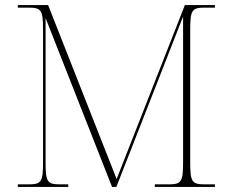

<svg xmlns="http://www.w3.org/2000/svg" viewBox="-20 -734 948 754"><path d="M50 0H248V-10H215C165 -10 159 -21 159 -98V-663L420 0H437L699 -669V-98C699 -21 693 -10 643 -10H588V0H824V-10H783C733 -10 727 -21 727 -98V-616C727 -693 733 -704 783 -704H824V-714H706L438 -31L169 -714H50V-704H93C143 -704 149 -693 149 -616V-98C149 -21 143 -10 93 -10H50Z"/></svg>

Font: Noto Serif Display Thin
Style: Regular
Weight: 100
Designer: Monotype Design Team
Foundry: Monotype Imaging Inc.
Version: Version 2.009